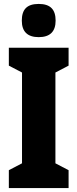

<svg xmlns="http://www.w3.org/2000/svg" viewBox="-20 -957 394 977"><path d="M177 -937C117 -937 91 -909 91 -852C91 -796 120 -768 177 -768C234 -768 263 -796 263 -852C263 -908 237 -937 177 -937ZM329 0V-91L262 -126V-588L329 -623V-714H25V-623L92 -588V-126L25 -91V0Z"/></svg>

Font: Noto Sans Gujarati ExtraCondensed Black
Style: Regular
Weight: 900
Width: 2
Designer: Jelle Bosma - Monotype Design Team, Universal Thirst
Foundry: Monotype Imaging Inc.
Version: Version 2.106